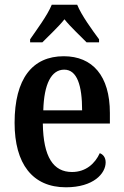

<svg xmlns="http://www.w3.org/2000/svg" viewBox="-20 -786 525 816"><path d="M108 -619V-606H160C187 -634 228 -671 254 -704C280 -671 321 -634 348 -606H401V-619C373 -657 326 -721 308 -766H200C182 -721 134 -657 108 -619ZM260 10C378 10 429 -49 429 -96C429 -117 418 -130 404 -135C384 -91 345 -55 286 -55C207 -55 164 -118 162 -261H447V-306C447 -464 373 -547 251 -547C118 -547 42 -452 42 -264C42 -90 118 10 260 10ZM329 -317H164C167 -429 198 -490 253 -490C308 -490 329 -422 329 -317Z"/></svg>

Font: Noto Serif Armenian Condensed SemiBold
Style: Regular
Weight: 600
Width: 3
Designer: Monotype Design Team
Foundry: Monotype Imaging Inc.
Version: Version 2.008